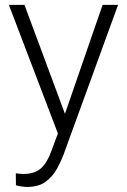

<svg xmlns="http://www.w3.org/2000/svg" viewBox="-20 -548 516 782"><path d="M79.6 -528.3 244.6 -84.5 397.9 -528.3H460.9L237.8 84.5Q228.5 108.4 212.4 138.7Q196.3 168.9 167.2 191.2Q138.2 213.4 89.8 213.4Q80.6 213.4 65.9 211.2Q51.3 209 44.9 206.5L44.4 157.7Q49.8 158.7 60.1 159.7Q70.3 160.6 74.2 160.6Q122.1 160.6 147.7 136.7Q173.3 112.8 189.9 65.4L215.8 -4.4L16.1 -528.3Z"/></svg>

Font: Vazirmatn RD FD ExtraLight
Style: Regular
Weight: 200
Designer: Saber Rastikerdar
Foundry: Saber Rastikerdar
Version: Version 33.003